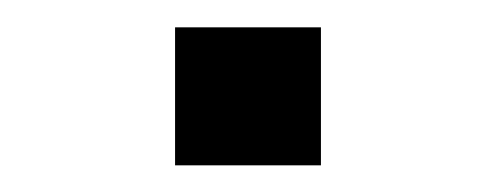

<svg xmlns="http://www.w3.org/2000/svg" viewBox="-20 -416 371 144"><path d="M111.3 -292V-395.5H220.7V-292Z"/></svg>

Font: Gothic A1 Light
Style: Regular
Weight: 300
Version: Version 2.50